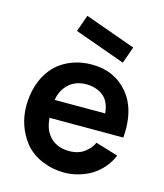

<svg xmlns="http://www.w3.org/2000/svg" viewBox="-122 -913 872 1021"><g transform="rotate(15 313.5 -403.0)"><path d="M478 -630 199 -730 231.5 -822 510.5 -722ZM208.5 -154Q227 -128.5 256.5 -115.2Q286 -102 322 -102Q375 -102 408.5 -128Q440 -152.5 453 -182.5L577 -145Q562.5 -109 536.8 -78.5Q511 -48 478 -27Q446 -7.5 406.8 4Q367.5 15.5 328 15.5Q263 15.5 204.5 -9Q146.5 -33.5 109.5 -78Q76 -120.5 58.8 -170.5Q41.5 -220.5 41.5 -275Q41.5 -337 58.8 -391Q76 -445 109.5 -485.5Q128 -508 151.8 -525.2Q175.5 -542.5 202.8 -554.2Q230 -566 260.2 -572Q290.5 -578 322 -578Q447.5 -578 522 -489.5Q585.5 -415 585.5 -289.5Q585.5 -282.5 585 -271.5Q584.5 -260.5 583.5 -246H177Q182.5 -186 208.5 -154ZM209.5 -417.5Q186 -387.5 179 -345H457.5Q453.5 -391 431.5 -422Q412.5 -445 383.8 -457Q355 -469 322 -469Q250 -469 209.5 -417.5Z"/></g></svg>

Font: Russisch Sans
Style: Bold
Weight: 700
Designer: Michael Sharanda (font) & Cristiano Sobral (main changes)
Foundry: Michael Sharanda
Version: Version 2.00;September 8, 2020;FontCreator 13.0.0.2681 64-bi